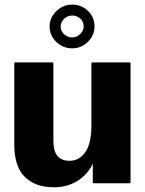

<svg xmlns="http://www.w3.org/2000/svg" viewBox="-20 -796 632 834"><path d="M542 0H388Q383 0 383 -5V-85Q360.5 -37 315.8 -9.8Q271 17.5 214.5 17.5Q133 17.5 87.5 -27.8Q42 -73 42 -168.5V-520Q42 -525 47 -525H207Q212 -525 212 -520V-181Q212.5 -97.5 282 -97.5Q324 -97.5 350.5 -135Q377 -172.5 377 -251V-520Q377 -525 382 -525H542Q547 -525 547 -520V-5Q547 0 542 0ZM390.5 -681Q390.5 -642 361.5 -614Q332.5 -586 293.5 -586Q254 -586 224.8 -613.8Q195.5 -641.5 195.5 -681Q195.5 -719.5 224.8 -747.8Q254 -776 293.5 -776Q333.5 -776 362 -748.8Q390.5 -721.5 390.5 -681ZM343.5 -681Q343.5 -702 328.8 -715.2Q314 -728.5 293.5 -728.5Q273.5 -728.5 258.5 -714.2Q243.5 -700 243.5 -681Q243.5 -661 258.5 -647.2Q273.5 -633.5 293.5 -633.5Q313 -633.5 328.2 -648Q343.5 -662.5 343.5 -681Z"/></svg>

Font: MFEK Sans
Style: Bold
Weight: 700
Designer: Owen Earl
Foundry: indestructible type*
Version: Version 0.001; ttfautohint (v1.8.4.7-5d5b)